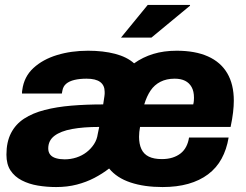

<svg xmlns="http://www.w3.org/2000/svg" viewBox="-20 -744 996 776"><path d="M207 12Q169 12 133 6Q97 0 68 -15Q39 -30 22.5 -55Q6 -80 6 -119Q6 -170 24.5 -206Q43 -242 77.5 -264.5Q112 -287 160.5 -299.5Q209 -312 268.5 -317Q328 -322 397 -322L402 -355Q403 -360 403 -364.5Q403 -369 403 -373Q403 -399 385 -412.5Q367 -426 330 -426Q302 -426 281 -421Q260 -416 247.5 -405.5Q235 -395 232 -377L230 -366H69Q69 -369 69 -373Q69 -377 70 -380Q77 -434 115 -469Q153 -504 210.5 -521.5Q268 -539 336 -539Q397 -539 445 -526.5Q493 -514 522 -488Q557 -513 599.5 -526Q642 -539 694 -539Q769 -539 820.5 -516Q872 -493 898.5 -448Q925 -403 925 -337Q925 -316 922 -290Q919 -264 912 -231H546Q544 -220 543 -210.5Q542 -201 542 -191Q542 -162 551.5 -141.5Q561 -121 581.5 -111Q602 -101 634 -101Q658 -101 677 -107Q696 -113 710 -124Q724 -135 732.5 -151.5Q741 -168 744 -188H904Q896 -140 875.5 -102.5Q855 -65 821 -39.5Q787 -14 741 -1Q695 12 637 12Q563 12 507.5 -6.5Q452 -25 421 -63Q394 -42 361.5 -25Q329 -8 290.5 2Q252 12 207 12ZM241 -100Q266 -100 289 -107.5Q312 -115 330 -129Q348 -143 360 -161.5Q372 -180 375 -202L381 -231Q317 -231 271 -222.5Q225 -214 200 -195Q175 -176 175 -144Q175 -129 183 -119Q191 -109 206.5 -104.5Q222 -100 241 -100ZM563 -322H761Q763 -330 763.5 -337Q764 -344 764 -349Q764 -375 754.5 -392Q745 -409 728 -417.5Q711 -426 686 -426Q653 -426 628.5 -413.5Q604 -401 588.5 -378Q573 -355 563 -322ZM469 -592 577 -724H748V-721L592 -592Z"/></svg>

Font: Archivo SemiBold ExtraBold
Style: Italic
Weight: 800
Italic angle: -10°
Version: Version 2.001